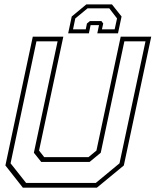

<svg xmlns="http://www.w3.org/2000/svg" viewBox="-20 -870 721 890"><path d="M86 0 5 -103 132 -700H273.5L161 -172L185 -141.5H390L427 -172L539.5 -700H681L554 -103L429 0ZM101 -22H424L534 -113L654.5 -678.5H556.5L447 -162L395.5 -119.5H171L137 -162L247 -678.5H149L29 -113ZM499 -849.5 543.5 -793.5 527 -715.5H431L439 -753.5H400L392 -715.5H296L312.5 -793.5L380 -849.5ZM486.5 -831.5H386L329 -784.5L318.5 -734H377.5L383 -761L397 -772.5H450L458.5 -761L452.5 -734H511.5L522.5 -784.5Z"/></svg>

Font: Tourney ExtraLight
Style: Italic
Weight: 250
Italic angle: -12°
Version: Version 1.015